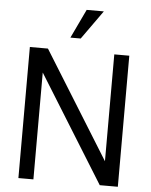

<svg xmlns="http://www.w3.org/2000/svg" viewBox="-62 -1007 834 1058"><g transform="rotate(5 355.0 -478.0)"><path d="M469 -956 355 -796H298L374 -956ZM163 0H80V-725H180L547 -134V-725H630V0H530L163 -591Z"/></g></svg>

Font: AbakuTLSymSans
Style: Regular
Weight: 400
Version: Version 2007.05.04